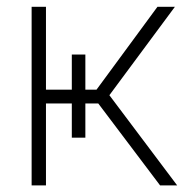

<svg xmlns="http://www.w3.org/2000/svg" viewBox="-20 -561 569 581"><path d="M75.7 0V-540.5H119.1V-289.6H272L456.5 -540.5H509.3L311 -272.9L516.1 0H464.4L277.3 -248H119.1V0ZM197.3 -396H238.3V-144.5H197.3Z"/></svg>

Font: Inter 24pt ExtraLight
Style: Regular
Weight: 250
Designer: Rasmus Andersson
Foundry: rsms
Version: Version 4.001;git-66647c0bb